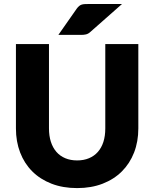

<svg xmlns="http://www.w3.org/2000/svg" viewBox="-20 -954 789 982"><path d="M61.5 0ZM374.5 -133.5Q408.5 -133.5 435.2 -144.8Q462 -156 480.5 -177Q499 -198 508.8 -228.2Q518.5 -258.5 518.5 -297V-728.5H687.5V-297Q687.5 -230 665.8 -174Q644 -118 603.5 -77.5Q563 -37 505 -14.5Q447 8 374.5 8Q301.5 8 243.5 -14.5Q185.5 -37 145 -77.5Q104.5 -118 83 -174Q61.5 -230 61.5 -297V-728.5H230.5V-297.5Q230.5 -259 240.2 -228.8Q250 -198.5 268.5 -177.2Q287 -156 313.8 -144.8Q340.5 -133.5 374.5 -133.5ZM604 -933.5 442.5 -791Q436.5 -785.5 431 -782.5Q425.5 -779.5 419.5 -778Q413.5 -776.5 406.8 -776Q400 -775.5 391.5 -775.5H278.5L373 -910.5Q379 -918.5 384.8 -923.2Q390.5 -928 397.2 -930.2Q404 -932.5 412.8 -933Q421.5 -933.5 433 -933.5Z"/></svg>

Font: Lato Black
Style: Regular
Weight: 900
Designer: Lukasz Dziedzic
Foundry: tyPoland Lukasz Dziedzic
Version: Version 2.007; 2014-02-27